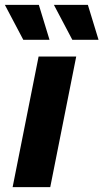

<svg xmlns="http://www.w3.org/2000/svg" viewBox="-33 -771 426 791"><path d="M19 0 126 -538H281L174 0ZM265 -607 189 -751H329L373 -607ZM63 -607 -13 -751H127L171 -607Z"/></svg>

Font: Montserrat Thin
Style: Bold Italic
Weight: 700
Italic angle: -11.3°
Version: Version 9.000